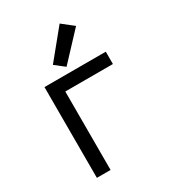

<svg xmlns="http://www.w3.org/2000/svg" viewBox="-186 -871 873 971"><g transform="rotate(-30 250.0 -385.0)"><path d="M90 0V-530H448V-458H170V0ZM238 -563 183 -606 317 -770 383 -718Z"/></g></svg>

Font: Iosevka SS08
Style: Regular
Weight: 400
Monospace: yes
Designer: Belleve Invis
Foundry: Belleve Invis
Version: 2.1.0; ttfautohint (v1.8.2)